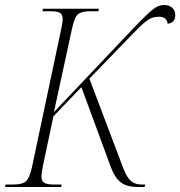

<svg xmlns="http://www.w3.org/2000/svg" viewBox="-40 -749 722 769"><path d="M-20 0 -18 -10H15Q49 -10 63.5 -22.5Q78 -35 88 -79L205 -632Q211 -659 211 -673Q211 -692 199.5 -698Q188 -704 163 -704H130L132 -714H356L354 -704H322Q288 -704 273.5 -693Q259 -682 249 -637L176 -300L505 -647Q536 -679 555 -696.5Q574 -714 588 -721.5Q602 -729 618 -729Q637 -729 649.5 -718Q662 -707 662 -689Q662 -657 631 -654Q631 -666 622 -674Q613 -682 598 -682Q585 -682 573 -679Q561 -676 543.5 -662.5Q526 -649 496 -618L318 -434L455 -72Q468 -39 484 -24.5Q500 -10 526 -10H542L539 0H514Q468 0 444 -18.5Q420 -37 405 -77L286 -400L174 -283L133 -90Q130 -73 128 -61.5Q126 -50 126 -41Q126 -23 138 -16.5Q150 -10 174 -10H207L205 0Z"/></svg>

Font: Noto Serif Display SemiCondensed ExtraLight
Style: Italic
Weight: 200
Width: 4
Italic angle: -12°
Designer: Monotype Design Team
Foundry: Monotype Imaging Inc.
Version: Version 2.009